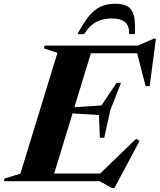

<svg xmlns="http://www.w3.org/2000/svg" viewBox="-65 -942 830 998"><path d="M233.5 -667 163 -691 167 -705H419.5L204.5 0H-45L-41 -14L41 -39.5ZM644 -680 698.5 -665H309L324 -705H652L735 -741.5H745.5L713 -494H692ZM517.5 36 453.5 0H108.5L124 -40H525.5L442.5 -27.5L642.5 -220.5L660.5 -209.5L529.5 36ZM477 -226H454L449.5 -344.5L252 -356L262 -381L462.5 -394L541 -511.5H564L508 -368ZM514 -846Q484 -846 458 -837.5Q432 -829 410.8 -811Q389.5 -793 372.5 -764.5H337.5Q370 -825.5 398.8 -859.8Q427.5 -894 459.5 -908.2Q491.5 -922.5 534 -922.5Q575.5 -922.5 599 -908.2Q622.5 -894 631 -859.5Q639.5 -825 636 -764.5H606.5Q607.5 -807.5 585.2 -826.8Q563 -846 514 -846Z"/></svg>

Font: Newsreader 60pt
Style: Bold Italic
Weight: 700
Italic angle: -17°
Designer: Hugues Gentile
Foundry: Production Type
Version: Version 1.003